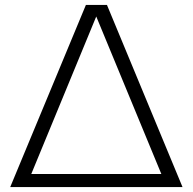

<svg xmlns="http://www.w3.org/2000/svg" viewBox="-20 -760 784 780"><path d="M414.5 -740 721.5 0H21.5L329 -740ZM371 -693 107 -53H635.5Z"/></svg>

Font: Encode Sans Expanded Light
Style: Regular
Weight: 300
Width: 7
Designer: Multiple Designers
Foundry: Impallari Type
Version: Version 2.000